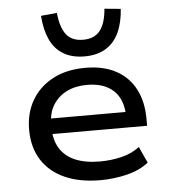

<svg xmlns="http://www.w3.org/2000/svg" viewBox="-54 -815 772 873"><g transform="rotate(-5 332.0 -378.5)"><path d="M370 9Q275 9 207 -21.5Q139 -52 102.5 -109.5Q66 -167 66 -248Q66 -323 99.5 -381Q133 -439 195.5 -472.5Q258 -506 345 -506Q427 -506 484.5 -475Q542 -444 572 -386.5Q602 -329 602 -250V-219H146V-290H532L511 -268Q510 -347 467 -387.5Q424 -428 346 -428Q293 -428 253.5 -408.5Q214 -389 191 -352.5Q168 -316 168 -263V-251Q168 -193 192 -154Q216 -115 262 -95.5Q308 -76 375 -76Q424 -76 471.5 -87Q519 -98 556 -126L590 -52Q550 -20 490.5 -5.5Q431 9 370 9ZM347 -558Q289 -558 249.5 -582Q210 -606 189.5 -651.5Q169 -697 165 -759L238 -766Q244 -701 269 -667.5Q294 -634 347 -634Q399 -634 424.5 -667.5Q450 -701 455 -766L529 -759Q525 -697 504 -651.5Q483 -606 443.5 -582Q404 -558 347 -558Z"/></g></svg>

Font: Nunito Sans 7pt SemiExpanded Medium
Style: Regular
Weight: 500
Width: 6
Designer: Vernon Adams
Foundry: Vernon Adams
Version: Version 3.101;gftools[0.9.27]